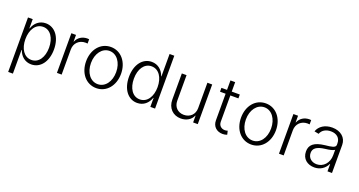

<svg xmlns="http://www.w3.org/2000/svg" viewBox="-48 -1504 4648 2484"><g transform="rotate(20 2276.5 -262.0)"><path d="M85 204H150V-123H154C181 -44 243 11 330 11C456 11 543 -103 543 -271C543 -441 454 -554 330 -554C243 -554 180 -498 154 -420H150V-546H85ZM149 -271C149 -403 212 -499 313 -499C413 -499 475 -402 475 -271C475 -141 414 -44 313 -44C211 -44 149 -142 149 -271Z M682 0H747V-346C747 -433 810 -494 896 -494C907 -494 917 -493 925 -492V-551C917 -552 911 -553 902 -553C832 -553 774 -517 749 -455H746V-546H682Z M1226 12C1366 12 1466 -108 1466 -271C1466 -434 1366 -554 1226 -554C1084 -554 985 -434 985 -271C985 -108 1084 12 1226 12ZM1052 -271C1052 -402 1125 -500 1226 -500C1327 -500 1399 -402 1399 -271C1399 -140 1328 -43 1226 -43C1124 -43 1052 -140 1052 -271Z M1788 11C1875 11 1937 -44 1964 -123H1968V0H2033V-728H1968V-420H1964C1938 -498 1875 -554 1788 -554C1664 -554 1575 -441 1575 -271C1575 -103 1662 11 1788 11ZM1643 -271C1643 -402 1705 -499 1805 -499C1906 -499 1969 -403 1969 -271C1969 -142 1907 -44 1805 -44C1704 -44 1643 -141 1643 -271Z M2555 -195C2555 -109 2493 -51 2409 -51C2325 -51 2268 -109 2268 -194V-546H2203V-185C2203 -71 2279 7 2388 7C2466 7 2528 -32 2553 -92H2557V0H2621V-546H2555Z M2825 -676V-546H2748V-493H2825V-126C2825 -42 2884 10 2966 10C2987 10 3005 6 3026 -1L3014 -53C3002 -48 2990 -46 2976 -46C2929 -46 2890 -77 2890 -132V-493H3001V-546H2890V-676Z M3359 12C3499 12 3599 -108 3599 -271C3599 -434 3499 -554 3359 -554C3217 -554 3118 -434 3118 -271C3118 -108 3217 12 3359 12ZM3185 -271C3185 -402 3258 -500 3359 -500C3460 -500 3532 -402 3532 -271C3532 -140 3461 -43 3359 -43C3257 -43 3185 -140 3185 -271Z M3739 0H3804V-346C3804 -433 3867 -494 3953 -494C3964 -494 3974 -493 3982 -492V-551C3974 -552 3968 -553 3959 -553C3889 -553 3831 -517 3806 -455H3803V-546H3739Z M4227 11C4308 11 4371 -32 4403 -100H4407V0H4469V-386C4469 -486 4390 -554 4274 -554C4173 -554 4097 -504 4072 -429L4133 -417C4152 -471 4205 -502 4273 -502C4353 -502 4404 -457 4404 -386V-363C4404 -323 4343 -315 4262 -307C4112 -290 4057 -237 4057 -148C4057 -44 4134 11 4227 11ZM4120 -150C4120 -211 4161 -248 4279 -263C4332 -269 4380 -278 4405 -295V-221C4405 -113 4332 -38 4243 -38C4173 -38 4120 -82 4120 -150Z"/></g></svg>

Font: Wafeq Light
Style: Regular
Weight: 300
Designer: Rasmus Andersson & Azza Alameddine
Foundry: Google & TypeTogether
Version: Version 3.000;January 28, 2025;FontCreator 15.0.0.3014 64-bi